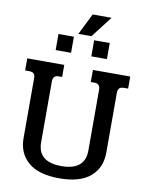

<svg xmlns="http://www.w3.org/2000/svg" viewBox="-103 -1041 868 1129"><g transform="rotate(10 330.5 -476.5)"><path d="M357 -968H470L372 -841H294ZM179 -820H271V-724H179ZM392 -820H485V-724H392ZM83 -182V-539Q83 -558 74.5 -566.5Q66 -575 46 -575H23V-647H244V-575H225Q206 -575 197.5 -566Q189 -557 189 -537V-176Q189 -116 224.5 -87Q260 -58 330 -58Q471 -58 471 -176V-537Q471 -557 462.5 -566Q454 -575 434 -575H415V-647H638V-575H614Q595 -575 586 -566.5Q577 -558 577 -539V-182Q577 -91 515 -38Q453 15 330 15Q207 15 145 -38Q83 -91 83 -182Z"/></g></svg>

Font: Pridi
Style: Regular
Weight: 400
Designer: Katatrad Team
Foundry: CadsonDemak
Version: Version 1.001